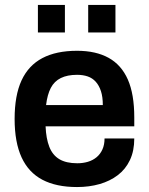

<svg xmlns="http://www.w3.org/2000/svg" viewBox="-20 -743 601 775"><path d="M291 12Q207 12 151 -17.5Q95 -47 67 -108Q39 -169 39 -263Q39 -358 67 -418.5Q95 -479 151 -508.5Q207 -538 291 -538Q367 -538 418.5 -509.5Q470 -481 496 -422Q522 -363 522 -269V-233H164Q166 -184 179 -150.5Q192 -117 219.5 -100.5Q247 -84 292 -84Q315 -84 335 -90Q355 -96 370 -108.5Q385 -121 393.5 -140Q402 -159 402 -184H522Q522 -134 504.5 -97Q487 -60 455.5 -36Q424 -12 382 0Q340 12 291 12ZM166 -319H395Q395 -352 387.5 -375Q380 -398 366.5 -413Q353 -428 334 -434.5Q315 -441 291 -441Q252 -441 225.5 -428Q199 -415 185 -388Q171 -361 166 -319ZM133 -612V-723H242V-612ZM336 -612V-723H446V-612Z"/></svg>

Font: Archivo SemiBold SemiBold
Style: Regular
Weight: 600
Version: Version 2.001